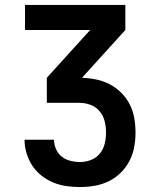

<svg xmlns="http://www.w3.org/2000/svg" viewBox="-20 -540 640 775"><path d="M302 215Q274 215 247 211Q220 207 194.5 196.5Q169 186 147 168.5Q125 151 110 128Q95 105 87 78Q79 51 79 24H198Q198 43 206 61.5Q214 80 229 92Q244 104 263.5 109Q283 114 302 114Q325 114 346.5 106Q368 98 382.5 80.5Q397 63 402.5 40.5Q408 18 408 -5Q408 -28 402.5 -50.5Q397 -73 382 -91Q367 -109 345 -117Q323 -125 300 -125H169V-226L344 -419H81V-520H486V-419L311 -226Q340 -225 369 -219Q398 -213 423.5 -199.5Q449 -186 470 -165Q491 -144 504 -118Q517 -92 522 -63Q527 -34 527 -4Q527 25 521.5 54.5Q516 84 502 110.5Q488 137 466.5 158Q445 179 418 192Q391 205 361.5 210Q332 215 302 215Z"/></svg>

Font: Iosevka Fixed Extended
Style: Bold
Weight: 700
Width: 7
Monospace: yes
Designer: Belleve Invis
Foundry: Belleve Invis
Version: Version 24.1.1; ttfautohint (v1.8.4)